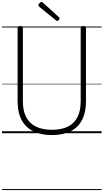

<svg xmlns="http://www.w3.org/2000/svg" viewBox="-20 -1362 1059 1963"><path d="M511 19Q426 19 360 -3.5Q294 -26 249.5 -69.5Q205 -113 182.5 -177.5Q160 -242 160 -327V-1077Q160 -1087 166.5 -1091.5Q173 -1096 187 -1096Q201 -1096 207.5 -1091.5Q214 -1087 214 -1077V-325Q214 -229 247.5 -164.5Q281 -100 347.5 -67.5Q414 -35 512 -35Q608 -35 673.5 -67.5Q739 -100 772 -164.5Q805 -229 805 -325V-1077Q805 -1087 811.5 -1091.5Q818 -1096 832 -1096Q859 -1096 859 -1077V-327Q859 -214 819.5 -137Q780 -60 702.5 -20.5Q625 19 511 19ZM564 -1148Q560 -1148 557.5 -1150.5Q555 -1153 550 -1156L380 -1294Q376 -1299 374.5 -1302Q373 -1305 373 -1309Q373 -1316 378.5 -1323.5Q384 -1331 391.5 -1336.5Q399 -1342 405 -1342Q410 -1342 413.5 -1339.5Q417 -1337 421 -1333L583 -1186Q588 -1182 588.5 -1179Q589 -1176 589 -1173Q589 -1166 580.5 -1157Q572 -1148 564 -1148ZM0 571H1019V581H0ZM0 -20H1019V0H0ZM0 -505H1019V-500H0ZM0 -1091H1019V-1081H0Z"/></svg>

Font: Playwrite PT Guides
Style: Regular
Weight: 400
Designer: Veronika Burian, José Scaglione
Foundry: TypeTogether
Version: Version 1.003